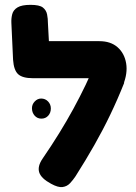

<svg xmlns="http://www.w3.org/2000/svg" viewBox="-20 -755 563 793"><path d="M191 4Q150 -18 142 -43Q134 -68 156 -100Q193 -154 224.5 -205Q256 -256 283 -305.5Q310 -355 334 -405Q358 -455 378 -506L493 -413Q466 -345 435.5 -281.5Q405 -218 369.5 -155.5Q334 -93 292 -27Q282 -12 269.5 1.5Q257 15 238.5 17.5Q220 20 191 4ZM488 -403 388 -432H116Q73 -432 55 -448.5Q37 -465 34 -508L27 -660Q26 -679 30.5 -696.5Q35 -714 52.5 -724.5Q70 -735 106 -735Q143 -735 157 -724Q171 -713 174.5 -695.5Q178 -678 178 -658L182 -585H390Q437 -585 465.5 -560Q494 -535 501 -493.5Q508 -452 488 -403ZM151 -265Q134 -265 123 -277.5Q112 -290 112 -308Q112 -324 123.5 -336Q135 -348 150 -348Q167 -348 178.5 -336Q190 -324 190 -307Q190 -289 179 -277Q168 -265 151 -265Z"/></svg>

Font: Fredoka Light SemiBold
Style: Regular
Weight: 600
Version: Version 2.001